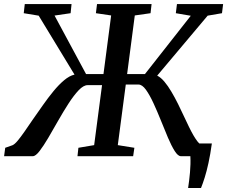

<svg xmlns="http://www.w3.org/2000/svg" viewBox="-51 -763 1110 938"><path d="M868 155.5Q870.5 138.5 873 119Q875.5 99.5 877.2 79.2Q879 59 879.5 39Q880 19 879 0L828.5 -62H984Q976.5 -8 967.5 33.2Q958.5 74.5 949 104.5Q939.5 134.5 931 155.5ZM-31 0 -25.5 -41 10 -53.5Q20.5 -58 35 -75.2Q49.5 -92.5 68 -119Q86.5 -145.5 107.5 -176.5Q132 -211.5 157.8 -248.2Q183.5 -285 210 -317.2Q236.5 -349.5 262.5 -371.2Q288.5 -393 313 -398.5L138 -686.5L65 -698.5L70 -743H298.5L294 -698.5L215.5 -687L369.5 -401H454.5L492 -687.5L417.5 -698.5L423 -743H689.5L684.5 -698.5L607.5 -687.5L570 -401H657L881 -686L808 -698.5L813.5 -743H1039L1033.5 -698.5L963.5 -686.5L717 -393.5Q735 -384.5 752.2 -364Q769.5 -343.5 786.2 -315.2Q803 -287 818.8 -255.2Q834.5 -223.5 849 -192Q861 -166.5 872.2 -143.2Q883.5 -120 894.2 -101.5Q905 -83 914.5 -71Q924 -59 931.5 -56L976 -44L971.5 0H832.5Q818.5 0 802.5 -25.2Q786.5 -50.5 769.5 -90.5Q752.5 -130.5 734.8 -175Q717 -219.5 698.5 -259.5Q680 -299.5 661.8 -324.8Q643.5 -350 625.5 -350H563.5L524.5 -54L605.5 -41L599.5 0H327.5L332 -41L409 -54L447.5 -347H377Q357 -347 333.2 -322Q309.5 -297 284 -257.5Q258.5 -218 233.2 -173.5Q208 -129 184.8 -89.5Q161.5 -50 142.2 -25Q123 0 109.5 0Z"/></svg>

Font: Merriweather 24pt Medium
Style: Italic
Weight: 500
Italic angle: -7.8°
Version: Version 2.101